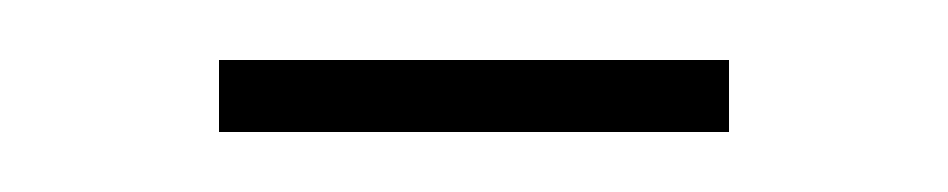

<svg xmlns="http://www.w3.org/2000/svg" viewBox="-20 -20 316 64"><path d="M53 24V0H223V24Z"/></svg>

Font: Foldit Thin
Style: Regular
Weight: 100
Designer: Sophia Tai
Foundry: Sophia Tai
Version: Version 1.003